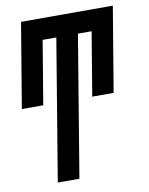

<svg xmlns="http://www.w3.org/2000/svg" viewBox="-83 -581 666 857"><g transform="rotate(-10 250.0 -152.5)"><path d="M109 215 215 -424H153L105 -136H8L72 -520H488L424 -136H327L375 -424H313L207 215Z"/></g></svg>

Font: Iosevka Oblique
Style: Bold
Weight: 700
Italic angle: -9°
Monospace: yes
Designer: Belleve Invis
Foundry: Belleve Invis
Version: Version 32.5.0; ttfautohint (v1.8.4)